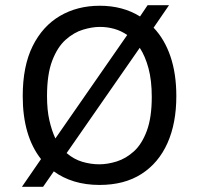

<svg xmlns="http://www.w3.org/2000/svg" viewBox="-20 -698 758 735"><path d="M64 17 137 -89Q67 -178 67 -330Q67 -445 105 -521.5Q143 -598 209.5 -637Q276 -676 362 -676Q450 -676 516 -635L545 -678H627L568 -592Q610 -548 632.5 -482Q655 -416 655 -330Q655 -226 621 -150Q587 -74 521.5 -32Q456 10 361 10Q308 10 264 -3.5Q220 -17 186 -42L145 17ZM160 -330Q160 -277 169 -237.5Q178 -198 192 -168L467 -564Q444 -580 417.5 -587.5Q391 -595 362 -595Q333 -595 298 -584.5Q263 -574 231.5 -546Q200 -518 180 -466Q160 -414 160 -330ZM360 -69Q392 -69 427 -80Q462 -91 492.5 -118.5Q523 -146 542 -197Q561 -248 561 -327Q561 -390 548.5 -436.5Q536 -483 515 -515L235 -112Q263 -88 295.5 -78.5Q328 -69 360 -69Z"/></svg>

Font: Bricolage Grotesque 10pt
Style: Regular
Weight: 400
Designer: Mathieu Triay
Foundry: Atelier Triay
Version: Version 1.000; ttfautohint (v1.8.4.7-5d5b);gftools[0.9.32]